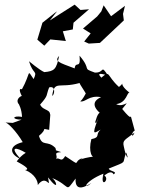

<svg xmlns="http://www.w3.org/2000/svg" viewBox="-23 -799 608 828"><path d="M32 -269 -3 -271C7 -275 49 -231 75 -186C6 -169 25 -130 65 -114C15 -170 48 -164 88 -140C70 -129 61 -118 49 -103C71 -91 113 -68 85 -66C128 -49 141 -16 140 -1C179 -54 196 28 184 -34C238 35 219 -26 198 -33C287 3 254 37 303 -29C299 37 355 0 371 -10C333 25 338 -16 423 -50C407 18 453 -26 427 -42C401 -14 452 -78 467 -47C487 -60 450 -59 446 -72C531 -107 501 -88 521 -141C535 -108 522 -112 511 -167C504 -195 516 -195 557 -227C545 -197 541 -227 558 -236L542 -295C537 -307 552 -270 504 -329C545 -381 512 -331 478 -350C525 -356 525 -405 536 -399C476 -445 526 -451 490 -424C434 -475 454 -498 414 -464C403 -476 393 -489 443 -473C409 -524 430 -484 386 -486C327 -507 375 -494 320 -559C326 -497 303 -539 299 -504C229 -530 211 -535 232 -558C220 -500 212 -492 168 -488C147 -497 102 -535 102 -535C120 -475 140 -497 122 -458C91 -503 113 -488 70 -411C96 -401 34 -446 80 -369C95 -411 12 -364 79 -336C27 -376 69 -362 72 -295C30 -302 26 -283 70 -283ZM392 -269 401 -289C368 -206 387 -228 411 -240C386 -218 412 -207 371 -199C357 -146 374 -110 391 -125C311 -117 304 -95 334 -118C285 -101 335 -76 258 -126C236 -88 234 -138 205 -101C244 -125 194 -140 241 -143C171 -170 230 -122 216 -161C180 -197 160 -163 145 -213C187 -248 149 -245 189 -239L194 -305C187 -314 171 -288 191 -292C202 -332 164 -318 150 -348C188 -391 174 -385 189 -422C219 -431 212 -388 202 -386C212 -455 231 -416 320 -441C323 -432 334 -419 356 -381C362 -444 345 -378 323 -362C345 -356 360 -390 413 -380C372 -362 375 -333 427 -297C406 -329 398 -308 387 -271ZM414 -750 396 -728 335 -676 368 -655 340 -620 360 -611 408 -614 511 -711 506 -751V-733L516 -774L456 -729L424 -776ZM223 -750 213 -743 160 -701 138 -628 168 -602 194 -629 261 -622 248 -664 291 -672 294 -701 361 -759 324 -756 299 -779 192 -711Z"/></svg>

Font: Asimov Aggro
Style: Medium
Weight: 500
Designer: Google
Version: Version 2.000980; 2014